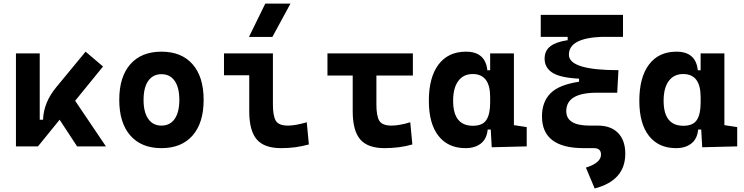

<svg xmlns="http://www.w3.org/2000/svg" viewBox="-20 -815 4142 1069"><path d="M68.8 0V-517.6H201.2V-148.4H219.7Q222.7 -245.1 294.9 -331.5L456.5 -527.3L553.7 -444.8L398.4 -253.9L569.8 0H409.2L312 -148.4L191.4 0Z M878.9 9.8Q767.1 9.8 705.6 -60.5Q644 -130.9 644 -258.8Q644 -387.2 705.6 -457.3Q767.1 -527.3 878.9 -527.3Q990.7 -527.3 1052.2 -457.3Q1113.8 -387.2 1113.8 -258.8Q1113.8 -130.9 1052.2 -60.5Q990.7 9.8 878.9 9.8ZM878.9 -115.7Q926.8 -115.7 952.6 -153.1Q978.5 -190.4 978.5 -258.8Q978.5 -327.6 952.6 -364.7Q926.8 -401.9 878.9 -401.9Q831.5 -401.9 805.4 -364.7Q779.3 -327.6 779.3 -258.8Q779.3 -190.4 805.4 -153.1Q831.5 -115.7 878.9 -115.7Z M1544.9 9.8Q1450.7 9.8 1409.2 -39.1Q1367.7 -87.9 1367.7 -195.3V-396H1227.1V-517.6H1499.5V-232.9Q1499.5 -171.4 1515.1 -143.6Q1530.8 -115.7 1584 -115.7Q1625 -115.7 1688 -134.3L1699.7 -10.7Q1659.7 0 1623.3 4.9Q1586.9 9.8 1544.9 9.8ZM1366.2 -609.4 1457 -794.9H1597.2L1496.6 -609.4Z M2121.1 9.8Q2026.9 9.8 1985.4 -39.1Q1943.8 -87.9 1943.8 -195.3V-394.5H1803.2V-517.6H2278.8V-394.5H2075.7V-232.9Q2075.7 -171.4 2091.3 -143.6Q2106.9 -115.7 2160.2 -115.7Q2180.2 -115.7 2207.3 -120.4Q2234.4 -125 2264.2 -134.3L2275.9 -10.7Q2238.3 0 2199.5 4.9Q2160.6 9.8 2121.1 9.8Z M2572.3 9.8Q2475.1 9.8 2421.4 -58.3Q2367.7 -126.5 2367.7 -253.9Q2367.7 -384.3 2421.6 -455.8Q2475.6 -527.3 2574.2 -527.3Q2682.6 -527.3 2693.4 -423.8H2709V-517.6H2841.3V-118.2L2912.6 -107.4V0L2717.8 4.9L2712.4 -93.8H2695.3Q2690.4 -42 2657.5 -16.1Q2624.5 9.8 2572.3 9.8ZM2709 -242.7V-274.9Q2709 -402.8 2611.8 -402.8Q2560.1 -402.8 2531.5 -364Q2502.9 -325.2 2502.9 -253.9Q2502.9 -114.7 2612.8 -114.7Q2666.5 -114.7 2687.7 -146.7Q2709 -178.7 2709 -242.7Z M3229.5 9.8Q2997.6 9.8 2997.6 -167Q2997.6 -247.6 3044.9 -295.4Q3092.3 -343.3 3204.1 -359.9V-377Q3099.1 -382.3 3055.7 -410.2Q3012.2 -438 3012.2 -488.3Q3012.2 -532.7 3044.4 -557.4Q3076.7 -582 3140.6 -591.3V-609.9H2990.7V-732.4H3448.7V-609.9H3332.5Q3147.5 -603.5 3147.5 -510.3Q3147.5 -424.3 3423.3 -424.3L3416.5 -298.8H3303.2Q3132.8 -298.8 3132.8 -196.3Q3132.8 -115.7 3262.2 -115.7H3308.6Q3381.3 -115.7 3421.4 -74.5Q3461.4 -33.2 3461.4 41Q3461.4 189.9 3291 234.4L3242.2 118.2Q3281.7 106 3304 87.9Q3326.2 69.8 3326.2 45.4Q3326.2 9.8 3286.1 9.8Z M3744.1 9.8Q3647 9.8 3593.3 -58.3Q3539.6 -126.5 3539.6 -253.9Q3539.6 -384.3 3593.5 -455.8Q3647.5 -527.3 3746.1 -527.3Q3854.5 -527.3 3865.2 -423.8H3880.9V-517.6H4013.2V-118.2L4084.5 -107.4V0L3889.6 4.9L3884.3 -93.8H3867.2Q3862.3 -42 3829.3 -16.1Q3796.4 9.8 3744.1 9.8ZM3880.9 -242.7V-274.9Q3880.9 -402.8 3783.7 -402.8Q3731.9 -402.8 3703.4 -364Q3674.8 -325.2 3674.8 -253.9Q3674.8 -114.7 3784.7 -114.7Q3838.4 -114.7 3859.6 -146.7Q3880.9 -178.7 3880.9 -242.7Z"/></svg>

Font: CaskaydiaMono NF
Style: Bold
Weight: 700
Designer: Aaron Bell
Foundry: Saja Typeworks
Version: Version 2111.001; ttfautohint (v1.8.4);Nerd Fonts 3.1.1